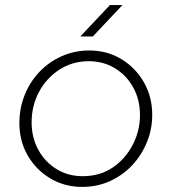

<svg xmlns="http://www.w3.org/2000/svg" viewBox="-20 -720 673 753"><path d="M302 13Q233 13 177 -20.5Q121 -54 88.5 -110.5Q56 -167 56 -237Q56 -296 77 -348Q98 -400 135.5 -439Q173 -478 223 -500Q273 -522 330 -522Q400 -522 455.5 -488.5Q511 -455 544 -398Q577 -341 577 -269Q577 -213 556 -162Q535 -111 498.5 -72Q462 -33 412 -10Q362 13 302 13ZM304 -29Q372 -29 422 -63Q472 -97 500.5 -152Q529 -207 529 -269Q529 -329 502.5 -377Q476 -425 430.5 -452.5Q385 -480 328 -480Q265 -480 214 -447.5Q163 -415 133.5 -360.5Q104 -306 104 -240Q104 -181 130 -133Q156 -85 201.5 -57Q247 -29 304 -29ZM295 -577 411 -700H460L344 -577Z"/></svg>

Font: MuseoModerno ExtraLight
Style: Italic
Weight: 250
Italic angle: -9°
Designer: Pablo Cosgaya, Héctor Gatti, Marcela Romero, and the Authors of The MuseoModerno Project.
Foundry: Omnibus-Type Team
Version: Version 1.003